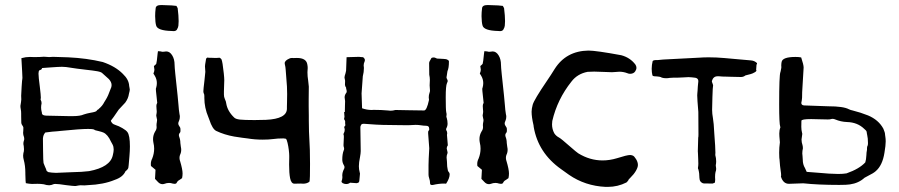

<svg xmlns="http://www.w3.org/2000/svg" viewBox="-20 -728 3568 762"><path d="M279.8 10.3H277.8Q270.5 10.3 242.7 6.8Q211.9 2 199.7 2Q195.8 2 194.3 2.4Q183.1 7.3 175.3 7.3Q165.5 7.3 153.8 3.4Q142.1 1.5 128.9 1.5L106.4 2Q95.2 1.5 82.5 -1Q82 -2.9 81.5 -10.7Q80.6 -30.8 80.6 -37.1V-42Q80.6 -70.3 74.2 -93.8Q71.8 -102.1 71.8 -110.4Q71.8 -115.7 72.8 -120.1Q75.2 -126.5 75.2 -135.7Q75.2 -141.6 74.2 -148.9Q72.8 -153.8 72.8 -157.7Q72.8 -164.6 74.7 -169.4Q76.2 -172.9 76.2 -176.8Q76.2 -183.1 73.2 -190.4Q71.8 -195.3 71.8 -202.6Q71.8 -204.6 72.3 -207.3Q72.8 -210 72.8 -221.7Q72.3 -225.6 68.4 -230.7Q64.5 -235.8 64.5 -241.2L64 -266.6V-277.3Q64 -287.1 62.5 -294.2Q61 -301.3 61 -307.6Q64 -324.7 64.5 -333.5L64 -347.7Q64 -355.5 65.9 -384.8L68.4 -418.9L69.3 -407.2V-412.1Q69.3 -421.4 67.9 -444.3Q65.9 -477.1 65.7 -483.4Q65.4 -489.7 64.9 -497.1L66.9 -497.6Q82 -502 98.6 -502Q110.8 -502 113.8 -501.5Q140.6 -501.5 147 -502.4L153.3 -502.9Q157.7 -502.9 162.1 -502.4Q168.5 -501.5 174.8 -501.5L190.4 -502.4L251 -500.5Q324.2 -497.1 387.7 -481.9Q438 -464.8 467.3 -435.1Q491.7 -412.1 492.7 -386.7Q493.2 -382.8 494.1 -379.2Q495.1 -375.5 495.1 -372.6Q495.1 -368.2 491.7 -355.5Q489.3 -337.4 477.1 -320.8L451.2 -293Q426.8 -256.8 419.9 -249Q420.4 -245.1 425 -239.7Q429.7 -234.4 438.5 -231.9Q451.2 -228 465.8 -219.5Q480.5 -210.9 485.4 -204.1Q495.6 -191.4 495.6 -146.5Q495.6 -129.9 493.7 -107.9L490.7 -72.8Q490.7 -68.4 489.3 -62Q487.8 -55.7 478 -48.3Q468.3 -25.4 435.5 -14.2Q391.1 4.4 328.6 6.8L314.9 7.8Q312 7.8 310.3 7.6Q308.6 7.3 299.3 7.3Q294.9 7.3 279.8 10.3ZM202.1 -42Q234.4 -43.5 259.8 -44.4Q308.6 -45.4 333.5 -48.8Q417.5 -64.5 427.7 -111.8Q431.2 -125.5 431.2 -134.8L430.2 -144Q430.2 -147.5 426.8 -154.3L426.3 -155.3Q423.3 -159.7 420.4 -166Q407.7 -194.3 390.1 -202.1Q384.3 -204.6 372.6 -207.5Q354 -211.4 354 -213.4L354.5 -213.9Q347.7 -216.3 330.1 -216.3Q298.3 -216.3 221.2 -208.5L207 -207Q191.9 -206.5 159.7 -202.1L158.7 -200.7Q151.4 -192.4 150.4 -178.2L150.9 -131.8Q151.4 -86.4 152.8 -81.1Q153.8 -77.1 158.2 -67.4Q164.1 -54.7 164.1 -52.7Q164.1 -48.8 171.9 -44.9Q184.1 -42.5 202.1 -42ZM253.9 -267.1H268.6Q298.3 -267.1 313 -273.9Q324.7 -277.8 338.4 -280.3Q362.3 -284.2 363.8 -288.6Q364.7 -291.5 371.6 -294.9L372.1 -295.9Q386.7 -308.1 393.6 -322.3Q396 -326.7 399.9 -332.5Q409.2 -347.2 418.9 -375Q422.9 -382.3 422.9 -390.1Q422.9 -402.3 412.1 -414.1L387.2 -436.5Q382.3 -442.4 365.7 -445.3Q349.1 -448.2 321.3 -451.2Q289.1 -454.6 242.7 -461.9Q234.4 -462.9 226.1 -462.9Q213.9 -462.9 179.7 -460.4Q162.6 -459.5 147 -458Q145.5 -451.7 140.6 -450.7Q138.7 -450.2 136.7 -449.2Q132.8 -446.3 132.8 -436Q132.8 -422.9 138.2 -382.3Q142.1 -350.6 142.1 -339.8Q142.1 -336.4 141.1 -333Q141.1 -331.5 142.6 -329.1Q145 -325.7 145 -317.4Q143.1 -309.6 143.1 -301.8Q143.1 -293.9 145 -286.1Q146.5 -281.7 146.5 -277.3Q147.9 -269.5 164.6 -269Z M625 2.9Q614.7 2.9 606.4 -6.3L595.2 -18.1L597.2 -54.2L579.1 -69.3Q578.6 -73.2 578.6 -77.1Q578.6 -88.4 584 -98.6Q591.8 -118.2 591.8 -138.2Q591.8 -149.9 588.9 -161.6Q587.4 -168.9 587.4 -175.8Q587.4 -192.4 596.2 -207Q601.6 -214.4 601.6 -223.6Q601.6 -227.1 601.1 -230.5Q601.1 -237.3 602.3 -242.2Q603.5 -247.1 603.5 -252Q603 -256.3 601.6 -261.2Q600.1 -266.1 600.1 -269Q600.1 -271.5 600.6 -273.4Q602.1 -279.8 602.1 -286.1Q602.1 -290.5 601.3 -295.2Q600.6 -299.8 600.6 -307.6Q600.6 -314 604 -319.8Q599.6 -364.3 599.1 -366.2Q598.6 -370.6 598.6 -374.5Q598.6 -377.9 600.1 -380.9Q602.5 -389.6 602.5 -398.4Q602.5 -414.1 593.8 -428.2L588.9 -436Q592.8 -445.3 592.8 -451.7Q592.8 -454.6 590.8 -465.8Q598.6 -472.2 600.1 -474.6Q602.1 -479.5 605.5 -515.1L606.9 -524.9Q608.9 -524.4 613.3 -524.4Q616.2 -524.4 618.2 -523.9Q622.1 -522.5 626 -522.5Q628.4 -522.5 631.3 -522.9Q635.7 -523.9 639.6 -523.9Q653.8 -523.9 663.3 -508.5Q672.9 -493.2 672.9 -470.7Q672.9 -462.4 675.8 -434.1Q687.5 -326.7 688.5 -309.6Q689.5 -292.5 692.4 -274.9Q693.8 -270 693.8 -264.6Q693.8 -255.9 690.4 -248Q687.5 -242.7 687.5 -237.8Q687.5 -232.4 691.7 -227.1Q695.8 -221.7 696 -217.8Q696.3 -213.9 696.3 -210.9Q696.3 -207.5 695.8 -204.1Q689.9 -197.3 689.9 -191.4Q689.9 -189 690.9 -186Q695.8 -173.8 695.8 -160.6Q696.3 -152.8 697.8 -145Q699.2 -139.2 699.2 -133.3Q699.2 -122.6 694.3 -112.8Q692.4 -107.4 692.4 -101.6Q692.4 -96.7 693.8 -91.3Q693.8 -90.8 694.3 -90.3Q704.6 -55.7 704.6 -39.6Q704.6 -30.3 702.6 -21Q698.7 -17.6 694.6 -15.4Q690.4 -13.2 687.3 -10.7Q684.1 -8.3 681.9 -3.7Q679.7 1 676.5 1.2Q673.3 1.5 671.9 1.5Q668.5 1.5 665 0.5Q658.2 -2 650.9 -2Q641.6 -2 632.8 1.5Q628.4 2.9 625 2.9ZM685.1 -695.8Q689 -665 689 -644Q689 -633.8 688 -626Q687.5 -619.6 682.1 -610.4Q678.2 -604.5 668.9 -604.5Q665.5 -604.5 661.6 -605Q604.5 -606.4 599.6 -627Q596.2 -638.2 595.7 -664.1L596.2 -679.2L597.7 -694.3Q598.1 -708 619.6 -708H620.6Q627.4 -707.5 661.6 -706.5L680.2 -704.6Q685.1 -696.3 685.1 -695.8Z M1183.6 1 1172.9 0.5 1148.4 1Q1135.7 1 1131.3 -21Q1127.4 -41 1127.4 -75.2Q1127.4 -90.8 1127.9 -101.1V-109.9Q1127.9 -118.2 1126.2 -132.6Q1124.5 -147 1121.3 -160.6Q1118.2 -174.3 1114.7 -177.2L1112.3 -177.7Q1108.9 -178.7 1105 -178.7Q1081.1 -178.7 1065.4 -176.3Q1046.9 -173.8 1022.5 -173.8Q991.2 -173.8 961.9 -178.7Q952.1 -180.2 941.9 -181.2Q925.3 -183.6 909.7 -186Q870.6 -192.9 837.9 -208.5Q822.8 -216.3 811 -252.4Q809.1 -258.3 807.1 -262.7Q791 -300.3 791 -339.4V-345.7Q791 -354 789.3 -356Q787.6 -357.9 787.1 -365.7Q787.1 -373 791.5 -409.2Q794.9 -437.5 794.9 -442.9Q793.5 -456.1 793.5 -464.8Q793.5 -469.7 796.4 -485.4L797.9 -495.1Q797.9 -495.6 802.2 -499.5Q807.1 -498.5 821.8 -498.5Q829.6 -498.5 833.5 -498H837.9Q842.3 -498 846.2 -498.5L851.1 -499Q856.9 -496.1 858.9 -492.7Q863.3 -483.4 868.2 -436.5Q870.1 -418.5 870.1 -409.7Q870.1 -400.9 869.4 -388.9Q868.7 -377 868.7 -365.7Q868.7 -361.8 868.7 -352.5Q868.7 -343.3 872.1 -335.9Q877.9 -323.2 877.9 -317.4Q882.8 -287.1 909.2 -261.7Q915 -255.4 932.4 -253.4Q949.7 -251.5 990.2 -251.5Q1009.8 -251.5 1035.6 -252.4Q1118.7 -256.3 1118.7 -296.9V-305.2Q1118.7 -313 1119.1 -321.3Q1119.6 -329.6 1119.6 -355Q1119.6 -385.3 1116.7 -413.1L1113.8 -451.2Q1113.3 -461.9 1110.4 -473.1L1109.9 -477.1Q1109.9 -487.8 1129.4 -496.1Q1133.3 -498 1139.6 -498L1145 -497.6Q1151.9 -498 1158.2 -498Q1195.8 -498 1199.7 -472.2Q1201.2 -464.8 1201.2 -458Q1201.2 -449.7 1200.2 -441.4Q1200.2 -424.8 1203.1 -407.7Q1205.6 -389.6 1205.6 -384.3L1205.1 -334V-305.2L1205.6 -268.1V-249.5Q1205.6 -207 1208.5 -159.2Q1210 -147 1210.4 -77.6Q1210.4 -49.8 1210 -29.1Q1209.5 -8.3 1207.5 -6.3Q1197.3 1 1183.6 1Z M1695.3 6.3Q1687.5 6.3 1687 1Q1687 -10.7 1683.1 -21.5Q1680.7 -28.3 1680.7 -34.7V-73.2Q1680.7 -89.8 1683.6 -139.6Q1681.2 -178.7 1679.2 -198.2V-205.1Q1679.7 -207.5 1681.6 -210Q1683.6 -212.4 1683.6 -214.4L1683.1 -219.2Q1682.6 -228.5 1671.9 -228.8Q1661.1 -229 1650.9 -230.7Q1640.6 -232.4 1629.4 -232.4Q1622.1 -232.4 1615.2 -231.7Q1608.4 -231 1599.6 -231Q1590.3 -231.4 1564.5 -231.4Q1491.2 -231.4 1450.7 -234.9Q1427.7 -236.8 1423.8 -236.8Q1418.9 -236.8 1415 -234.9Q1410.2 -229 1410.2 -222.2L1411.6 -128.4Q1411.6 -119.6 1408.7 -104Q1404.3 -83 1404.3 -68.4Q1404.3 -55.7 1407.7 -43.5Q1408.7 -41.5 1408.7 -39.1Q1406.2 -16.1 1406.2 -12Q1406.2 -7.8 1404.3 -5.4Q1403.3 -2.4 1395.5 -1L1369.6 -2.9Q1362.8 2.4 1354 2.4Q1347.2 2.4 1340.3 -1Q1335.4 -3.9 1335.4 -8.3Q1338.9 -16.6 1338.9 -24.9L1338.4 -31.7Q1338.4 -44.4 1345.7 -58.1Q1347.2 -60.5 1347.2 -64.9Q1347.2 -68.8 1344.7 -72.3Q1338.4 -83 1338.4 -94.7Q1338.4 -116.2 1343.8 -130.4Q1345.7 -133.8 1345.7 -137.2Q1345.7 -141.6 1344.5 -144.3Q1343.3 -147 1343.3 -152.3Q1343.3 -159.7 1344.7 -184.1Q1344.7 -190.4 1343.8 -193.4Q1342.8 -194.3 1342.8 -195.3Q1342.8 -196.8 1343.8 -197.8Q1348.1 -205.1 1348.1 -212.9Q1348.1 -217.3 1346.2 -222.2Q1346.2 -225.6 1347.2 -226.1Q1350.1 -228.5 1350.6 -231Q1350.6 -233.9 1350.1 -235.8Q1349.6 -237.8 1349.6 -240.7L1350.1 -244.1Q1350.1 -249.5 1346.2 -253.9L1345.7 -256.8Q1345.7 -258.3 1346.2 -260Q1346.7 -261.7 1347.2 -264.2L1345.7 -283.2L1348.6 -283.7Q1348.6 -300.8 1349.1 -309.3Q1349.6 -317.9 1349.6 -326.7Q1349.6 -330.6 1348.6 -334.5Q1347.7 -338.4 1347.7 -341.8Q1347.7 -351.1 1354.5 -359.9Q1356 -361.8 1356 -364.7Q1356 -368.2 1355.5 -370.1Q1353.5 -375.5 1353.5 -380.4Q1349.1 -386.2 1349.1 -392.1L1349.6 -405.8Q1349.6 -410.2 1348.4 -413.8Q1347.2 -417.5 1347.2 -419.9Q1347.2 -423.3 1348.1 -426.8Q1351.6 -437 1353.5 -447.3Q1355 -480.5 1355.5 -501L1404.8 -502.4Q1409.2 -502 1413.3 -501.5Q1417.5 -501 1420.9 -501Q1428.2 -495.6 1428.2 -489.3Q1428.2 -486.8 1427.2 -484.4Q1423.3 -476.6 1423.3 -468.3Q1423.3 -463.4 1424.3 -458.5Q1424.3 -441.9 1419.9 -425.3Q1417 -389.6 1415 -357.4Q1415 -347.7 1417 -298.3Q1436 -291.5 1455.6 -291.5L1462.4 -292Q1493.2 -292 1519 -289.6Q1524.4 -288.6 1529.8 -288.6Q1539.1 -288.6 1549.3 -291.5Q1557.6 -291.5 1601.8 -290.5Q1646 -289.6 1663.1 -289.6Q1673.8 -289.6 1682.6 -331.5Q1681.6 -336.9 1681.6 -341.8Q1681.6 -350.6 1684.6 -359.4Q1686.5 -363.8 1686.5 -368.2L1685.1 -389.2L1686 -410.6Q1686 -420.9 1683.6 -431.6Q1683.1 -435.1 1683.1 -477.5Q1683.1 -482.9 1689.5 -492.7Q1691.4 -495.6 1692.4 -498Q1696.3 -500 1702.6 -500Q1706.1 -499.5 1714.4 -495.6Q1747.1 -494.1 1750.5 -493.2Q1761.7 -489.3 1761.7 -484.4Q1761.7 -457.5 1755.9 -445.8Q1755.9 -443.4 1754.9 -439.5Q1753.9 -435.5 1753.4 -429.2Q1753.4 -427.2 1752.7 -425Q1752 -422.9 1752 -421.4Q1752 -418 1754.4 -413.8Q1756.8 -409.7 1756.8 -406.2Q1756.8 -404.3 1753.9 -397.9Q1749 -387.7 1749 -342.3Q1749 -293 1751 -282.7Q1752.4 -278.3 1752.4 -273.4Q1752.4 -269.5 1751.5 -265.1Q1751.5 -262.2 1752.9 -260.7Q1756.3 -249 1756.3 -236.8Q1756.3 -227.5 1751 -217.8Q1750.5 -216.3 1750.5 -213.9Q1750.5 -212.4 1751 -211.9Q1754.9 -205.6 1754.9 -199.2Q1754.9 -195.8 1753.9 -192.4Q1753.9 -188.5 1757.3 -151.4Q1752.9 -145.5 1752.9 -138.7Q1752.9 -136.2 1756.3 -123.5Q1756.3 -121.1 1755.9 -119.6Q1752.4 -111.3 1752.4 -103Q1752.4 -98.6 1753.2 -94.5Q1753.9 -90.3 1753.9 -85.9Q1754.4 -63 1756.3 -58.1Q1756.8 -49.8 1760.7 -45.7Q1764.6 -41.5 1764.6 -36.6Q1764.6 -20.5 1750.5 1L1742.7 0.5Q1721.7 0.5 1698.7 5.9Z M1920.4 2.9Q1910.2 2.9 1901.9 -6.3L1890.6 -18.1L1892.6 -54.2L1874.5 -69.3Q1874 -73.2 1874 -77.1Q1874 -88.4 1879.4 -98.6Q1887.2 -118.2 1887.2 -138.2Q1887.2 -149.9 1884.3 -161.6Q1882.8 -168.9 1882.8 -175.8Q1882.8 -192.4 1891.6 -207Q1897 -214.4 1897 -223.6Q1897 -227.1 1896.5 -230.5Q1896.5 -237.3 1897.7 -242.2Q1898.9 -247.1 1898.9 -252Q1898.4 -256.3 1897 -261.2Q1895.5 -266.1 1895.5 -269Q1895.5 -271.5 1896 -273.4Q1897.5 -279.8 1897.5 -286.1Q1897.5 -290.5 1896.7 -295.2Q1896 -299.8 1896 -307.6Q1896 -314 1899.4 -319.8Q1895 -364.3 1894.5 -366.2Q1894 -370.6 1894 -374.5Q1894 -377.9 1895.5 -380.9Q1897.9 -389.6 1897.9 -398.4Q1897.9 -414.1 1889.2 -428.2L1884.3 -436Q1888.2 -445.3 1888.2 -451.7Q1888.2 -454.6 1886.2 -465.8Q1894 -472.2 1895.5 -474.6Q1897.5 -479.5 1900.9 -515.1L1902.3 -524.9Q1904.3 -524.4 1908.7 -524.4Q1911.6 -524.4 1913.6 -523.9Q1917.5 -522.5 1921.4 -522.5Q1923.8 -522.5 1926.8 -522.9Q1931.2 -523.9 1935.1 -523.9Q1949.2 -523.9 1958.7 -508.5Q1968.3 -493.2 1968.3 -470.7Q1968.3 -462.4 1971.2 -434.1Q1982.9 -326.7 1983.9 -309.6Q1984.9 -292.5 1987.8 -274.9Q1989.3 -270 1989.3 -264.6Q1989.3 -255.9 1985.8 -248Q1982.9 -242.7 1982.9 -237.8Q1982.9 -232.4 1987.1 -227.1Q1991.2 -221.7 1991.5 -217.8Q1991.7 -213.9 1991.7 -210.9Q1991.7 -207.5 1991.2 -204.1Q1985.4 -197.3 1985.4 -191.4Q1985.4 -189 1986.3 -186Q1991.2 -173.8 1991.2 -160.6Q1991.7 -152.8 1993.2 -145Q1994.6 -139.2 1994.6 -133.3Q1994.6 -122.6 1989.7 -112.8Q1987.8 -107.4 1987.8 -101.6Q1987.8 -96.7 1989.3 -91.3Q1989.3 -90.8 1989.7 -90.3Q2000 -55.7 2000 -39.6Q2000 -30.3 1998 -21Q1994.1 -17.6 1990 -15.4Q1985.8 -13.2 1982.7 -10.7Q1979.5 -8.3 1977.3 -3.7Q1975.1 1 1971.9 1.2Q1968.8 1.5 1967.3 1.5Q1963.9 1.5 1960.4 0.5Q1953.6 -2 1946.3 -2Q1937 -2 1928.2 1.5Q1923.8 2.9 1920.4 2.9ZM1980.5 -695.8Q1984.4 -665 1984.4 -644Q1984.4 -633.8 1983.4 -626Q1982.9 -619.6 1977.5 -610.4Q1973.6 -604.5 1964.4 -604.5Q1960.9 -604.5 1957 -605Q1899.9 -606.4 1895 -627Q1891.6 -638.2 1891.1 -664.1L1891.6 -679.2L1893.1 -694.3Q1893.6 -708 1915 -708H1916Q1922.9 -707.5 1957 -706.5L1975.6 -704.6Q1980.5 -696.3 1980.5 -695.8Z M2392.1 13.7H2383.3Q2302.2 9.8 2238.3 -34.2Q2222.7 -44.9 2207 -56.6Q2115.7 -121.1 2098.1 -224.6Q2097.7 -227.1 2097.7 -228.8Q2097.7 -230.5 2097.2 -231.9Q2089.8 -263.2 2089.8 -284.7Q2089.8 -295.9 2094.2 -312.5Q2099.6 -332 2150.4 -406.7Q2166.5 -430.2 2181.2 -454.1Q2226.6 -525.9 2315.4 -527.3Q2345.7 -527.3 2445.8 -508.8Q2480.5 -499.5 2501.5 -472.2Q2505.9 -465.8 2505.9 -459Q2505.9 -452.1 2501 -444.8Q2494.6 -435.1 2480.5 -435.1Q2475.1 -435.1 2469.7 -437.5Q2454.1 -443.4 2438 -443.4Q2431.2 -443.4 2424.3 -442.4Q2417.5 -441.4 2408.7 -441.4Q2394.5 -441.4 2374.8 -442.6Q2355 -443.8 2338.4 -443.8Q2321.3 -443.8 2312 -442.9Q2271.5 -435.1 2248 -404.3Q2191.9 -334 2171.9 -248Q2170.9 -241.2 2170.9 -234.4Q2170.9 -215.8 2179.7 -199.2Q2186.5 -188.5 2198.7 -182.1Q2206.5 -178.2 2241.2 -147.5Q2268.6 -123.5 2274.9 -119.6Q2320.8 -91.3 2371.6 -91.3Q2399.4 -91.3 2428.7 -100.1Q2468.3 -112.8 2480.5 -112.8Q2485.4 -112.8 2491.2 -110.6Q2497.1 -108.4 2504.4 -96.4Q2511.7 -84.5 2511.7 -73.2Q2511.7 -64 2503.7 -50Q2495.6 -36.1 2482.9 -23.9Q2473.6 -15.1 2473.6 -12.2Q2469.7 -6.8 2466.3 -3.9Q2431.6 13.7 2392.1 13.7Z M2773.4 0Q2769.5 0 2764.6 -3.4Q2756.3 -9.3 2756.3 -19.5L2755.9 -20Q2755.9 -41 2751.5 -56.2Q2750 -58.1 2750 -60.5V-62Q2751.5 -70.8 2751.5 -79.1Q2751.5 -83.5 2751.2 -87.6Q2751 -91.8 2751 -96.2Q2751 -108.4 2750 -120.1Q2749.5 -120.6 2749.5 -127.9Q2749.5 -142.1 2751 -181.6Q2752 -184.1 2752 -194.3Q2752 -210.4 2751.5 -283.7Q2747.1 -335.4 2747.1 -349.6Q2747.1 -355.5 2747.6 -357.9Q2748 -360.4 2748.5 -368.4Q2749 -376.5 2749.5 -385.3Q2750 -390.6 2750.5 -395.3Q2751 -399.9 2751.2 -402.1Q2751.5 -404.3 2751.5 -406.2Q2751.5 -417 2739.7 -419.4Q2726.1 -421.4 2712.4 -421.9Q2701.7 -421.9 2694.3 -420.9Q2683.1 -419.9 2671.9 -419.9Q2648.4 -419.9 2638.2 -418.9Q2630.4 -417.5 2624 -417.5Q2614.3 -417.5 2606.4 -419.9Q2602.5 -424.3 2576.7 -425.3Q2571.3 -425.8 2569.3 -428.7Q2566.4 -441.4 2566.4 -455.1Q2566.4 -470.2 2570.3 -485.8Q2574.7 -489.7 2582.5 -489.7H2591.3Q2595.7 -490.2 2611.8 -491.7L2752.4 -499Q2772.5 -500.5 2792.5 -500.5Q2823.7 -500.5 2855.5 -497.6Q2879.4 -495.1 2910.2 -492.7Q2938 -490.2 2960 -488.3Q2974.6 -487.3 2984.4 -477.5V-476.1Q2984.4 -473.6 2982.4 -471.2Q2981 -453.1 2981 -451.2Q2981 -449.2 2982.4 -447.3Q2980 -443.4 2975.1 -440.9Q2966.8 -436 2959.5 -434.1Q2949.2 -431.2 2938.5 -428.7Q2930.7 -422.4 2920.9 -422.4H2919.9Q2902.3 -423.3 2879.9 -423.3L2864.3 -423.8Q2846.2 -423.8 2833 -425.3H2828.1Q2810.5 -425.3 2805.2 -406.2V-405.8Q2805.2 -403.3 2807.6 -397.5Q2810.1 -391.6 2810.1 -390.1V-389.2Q2808.6 -383.3 2807.4 -342.8Q2806.2 -302.2 2806.2 -292Q2806.2 -276.9 2809.6 -258.3Q2811.5 -246.6 2812.5 -234.9Q2813.5 -219.2 2814.9 -197.8Q2819.3 -141.6 2819.3 -122.1Q2819.3 -114.7 2818.8 -112.8Q2822.3 -100.1 2822.3 -87.4Q2822.3 -80.1 2820.8 -72.8V-70.3Q2820.8 -66.4 2821.8 -63L2822.3 -57.6Q2822.3 -51.3 2819.8 -45.4Q2817.9 -38.1 2817.9 -25.4Q2817.9 -20.5 2818.4 -14.6L2817.4 -3.4L2808.6 0.5Q2776.9 0 2773.4 0Z M3310.5 5.9Q3227.1 5.9 3168 -0.5Q3120.1 1.5 3111.3 1.5Q3088.4 1.5 3079.6 -26.4H3079.1Q3080.1 -28.8 3080.1 -33.2Q3080.1 -39.6 3078.1 -51.8Q3075.7 -65.9 3073.7 -95.7Q3073.2 -97.2 3073.2 -98.9Q3073.2 -100.6 3072.8 -103.5L3072.3 -122.1Q3072.3 -142.6 3075.2 -163.1Q3074.7 -175.3 3073.2 -187L3072.8 -198.2Q3072.8 -211.4 3077.1 -222.2Q3077.1 -223.6 3076.7 -224.6Q3072.3 -236.3 3072.3 -313.5Q3072.3 -428.7 3077.1 -441.4Q3078.6 -445.3 3079.1 -450.2Q3079.6 -453.1 3080.3 -455.8Q3081.1 -458.5 3081.1 -461.9L3080.6 -466.3Q3080.6 -475.1 3082 -481.9Q3085.4 -502 3137.2 -502Q3151.9 -502 3159.7 -500Q3169.4 -471.2 3169.4 -460L3163.6 -362.3Q3163.6 -335 3162.1 -329.8Q3160.6 -324.7 3160.2 -319.8Q3160.2 -310.5 3170.9 -309.6Q3252.4 -306.2 3267.1 -306.2Q3327.1 -306.2 3349.1 -294.4Q3356 -291 3363.8 -289.6Q3395.5 -281.7 3424.8 -270Q3466.8 -252.4 3485.8 -217.3Q3492.7 -202.1 3492.7 -192.4Q3492.7 -189 3493.7 -185.5Q3495.1 -177.2 3495.1 -166.5Q3495.1 -150.9 3490.2 -122.1Q3482.4 -71.3 3455.1 -48.3Q3446.3 -40.5 3427.2 -31.2Q3420.4 -27.8 3411.1 -22.5Q3387.7 -1 3353 3.9Q3341.3 5.9 3310.5 5.9ZM3306.6 -37.6Q3326.2 -37.6 3339.8 -40Q3390.1 -57.6 3414.1 -83.5Q3417.5 -93.8 3418.5 -112.8Q3418.9 -124 3419.9 -127.4Q3420.9 -130.9 3420.9 -133.8V-139.6Q3420.9 -143.6 3422.4 -148.4Q3424.8 -150.9 3424.8 -159.7Q3424.8 -179.7 3421.4 -193.8Q3420.4 -195.8 3420.4 -199.7Q3419.4 -208 3417.2 -209.7Q3415 -211.4 3410.2 -216.3Q3383.3 -242.7 3341.3 -243.7Q3317.4 -244.6 3294.9 -253.9Q3289.6 -256.3 3284.7 -256.3Q3280.8 -256.3 3277.1 -255.1Q3273.4 -253.9 3265.1 -253.9Q3250 -253.9 3232.9 -254.6Q3215.8 -255.4 3199.2 -255.4Q3160.6 -255.4 3160.6 -248.5Q3160.6 -233.9 3160.2 -224.6Q3160.2 -212.4 3163.1 -201.2L3164.1 -196.8L3161.1 -174.3Q3161.1 -163.1 3165 -151.9Q3166.5 -146.5 3166.5 -139.2Q3164.1 -129.4 3164.1 -118.7L3165 -109.4Q3166 -101.1 3166 -93.8Q3166 -75.2 3174.8 -61Q3178.2 -54.7 3181.6 -45.9L3219.2 -43Q3276.9 -37.6 3306.6 -37.6Z"/></svg>

Font: Kurland
Style: Regular
Weight: 400
Designer: GGBot
Version: 0.22